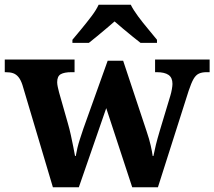

<svg xmlns="http://www.w3.org/2000/svg" viewBox="-23 -786 900 806"><path d="M71 -430Q64 -451 54.5 -462.5Q45 -474 32.5 -478.5Q20 -483 0 -483H-3V-536H290V-483H277Q247 -483 232 -474.5Q217 -466 217 -441Q217 -433 219.5 -421Q222 -409 225 -398L262 -268Q269 -244 274.5 -218.5Q280 -193 284.5 -170.5Q289 -148 292 -131H295Q298 -148 302 -165Q306 -182 312.5 -202Q319 -222 327 -246L429 -531H494L592.1 -235.9Q598 -218 602.5 -203Q607 -188 609.7 -175.1Q612.5 -162.2 614.7 -151.1Q617 -140 618 -131H621Q626 -156 631.5 -178.5Q637 -201 648 -238L692 -384Q696 -397 698.5 -411.5Q701 -426 701 -434Q701 -460 684.5 -471.5Q668 -483 635 -483H628V-536H857V-483H844Q825 -483 812 -477Q799 -471 789.5 -454.5Q780 -438 769 -405L640 0H532L423 -332L308 0H199ZM281 -619Q297 -638 318.5 -664Q340 -690 360.5 -717Q381 -744 391 -766H526Q537 -744 557 -717Q577 -690 599 -664Q621 -638 636 -619V-606H567Q553 -617 533 -633Q513 -649 493 -666Q473 -683 458 -696Q443 -683 423 -666Q403 -649 383.5 -633Q364 -617 350 -606H281Z"/></svg>

Font: Noto Serif Tamil
Style: Regular
Weight: 400
Designer: Indian Type Foundry, Tom Grace, and the Monotype Design Team
Foundry: Monotype Imaging Inc.
Version: Version 2.003